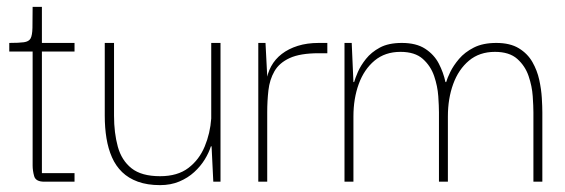

<svg xmlns="http://www.w3.org/2000/svg" viewBox="-20 -529 1644 559"><path d="M109 0Q84 0 79.5 -16Q75 -32 75 -47V-386H102V-25H197V0ZM7 -379V-404Q35 -404 49.5 -406Q64 -408 69 -417Q74 -426 74.5 -448Q75 -470 75 -509H102V-404H197V-379Z M446 10Q409 10 381.5 0Q354 -10 335.5 -28Q317 -46 306 -71Q295 -96 290 -126.5Q285 -157 285 -192V-404H312V-192Q312 -142 323 -102Q334 -62 363 -39Q392 -16 446 -16Q497 -16 528.5 -40Q560 -64 576 -102.5Q592 -141 595 -184V-404H622V0H601L596 -103H594Q588 -84 576 -64.5Q564 -45 545.5 -28Q527 -11 502 -0.5Q477 10 446 10Z M732 0V-404H753L759 -288L758 -202V0ZM758 -202 755 -289Q758 -315 769.5 -336Q781 -357 800.5 -372Q820 -387 847 -395.5Q874 -404 908 -404H933V-374H908Q854 -374 823.5 -360Q793 -346 779 -321.5Q765 -297 761.5 -266Q758 -235 758 -202Z M983 0V-404H1004L1009 -290H1011Q1014 -301 1022 -319.5Q1030 -338 1045.5 -357.5Q1061 -377 1086 -390.5Q1111 -404 1150 -404Q1192 -404 1218 -387Q1244 -370 1257.5 -344Q1271 -318 1277 -290H1279Q1282 -301 1291 -319.5Q1300 -338 1316.5 -357.5Q1333 -377 1359.5 -390.5Q1386 -404 1425 -404Q1465 -404 1490.5 -388.5Q1516 -373 1530 -348.5Q1544 -324 1550 -296.5Q1556 -269 1557.5 -243.5Q1559 -218 1559 -202V0H1533V-202Q1533 -220 1531 -249Q1529 -278 1519 -307.5Q1509 -337 1486 -357.5Q1463 -378 1421 -378Q1376 -378 1345.5 -352.5Q1315 -327 1299.5 -284.5Q1284 -242 1284 -190V0H1258V-202Q1258 -220 1256 -249Q1254 -278 1244 -307.5Q1234 -337 1211 -357.5Q1188 -378 1146 -378Q1101 -378 1070.5 -352.5Q1040 -327 1024.5 -284.5Q1009 -242 1009 -190V0Z"/></svg>

Font: Darker Grotesque Light
Style: Regular
Weight: 300
Designer: Gabriel Lam
Foundry: TypeRant
Version: Version 1.000;gftools[0.9.28]